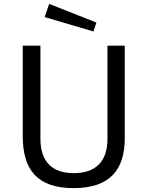

<svg xmlns="http://www.w3.org/2000/svg" viewBox="-20 -958 754 988"><path d="M233 -938 210 -870 461 -796 476 -842ZM622 -247V-723H533V-244C533 -124 470 -67 359 -67C249 -67 188 -126 188 -244V-723H97V-258C97 -83 173 10 359 10C543 10 622 -82 622 -247Z"/></svg>

Font: United Sans
Style: Regular
Weight: 400
Designer: Pablo Impallari, Rodrigo Fuenzalida (Modified by Dan O. Williams)
Version: Version 1.000;PS 001.000;hotconv 1.0.88;makeotf.lib2.5.64775